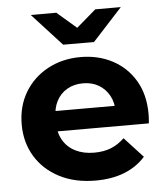

<svg xmlns="http://www.w3.org/2000/svg" viewBox="-54 -799 738 854"><g transform="rotate(-5 315.5 -371.5)"><path d="M338.7 7.6Q246.6 7.6 177.5 -28.2Q108.4 -64 70.4 -126.7Q32.5 -189.4 32.5 -269.2Q32.5 -349.8 69.6 -412.3Q106.8 -474.7 171.9 -510.1Q237 -545.5 318.9 -545.5Q398.1 -545.5 461.5 -512Q524.9 -478.5 561.8 -416.1Q598.8 -353.7 598.8 -266.8Q598.8 -257.8 598.1 -246.3Q597.4 -234.8 596.4 -225.2H159.1V-316.1H513.8L453.6 -288.9Q454.2 -330.6 436.9 -361.8Q419.7 -393.1 389.7 -410.7Q359.8 -428.3 319.7 -428.3Q279.7 -428.3 249.2 -410.7Q218.7 -393.1 202 -361.5Q185.3 -330 185.3 -287.1V-262.8Q185.3 -218.7 204.7 -185.6Q224.1 -152.4 259.8 -134.5Q295.5 -116.6 343.3 -116.6Q386.1 -116.6 418.5 -129.6Q450.8 -142.6 478.4 -169.2L561.4 -79.2Q523.8 -36.8 468.1 -14.6Q412.3 7.6 338.7 7.6ZM247.3 -607 115.1 -751.3H229.1L367.5 -632.2H264.8L403.2 -751.3H517.2L385 -607Z"/></g></svg>

Font: Montserrat Thin
Style: Regular
Weight: 100
Designer: Julieta Ulanovsky
Foundry: Julieta Ulanovsky
Version: Version 9.000